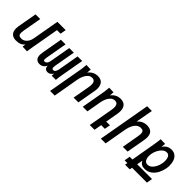

<svg xmlns="http://www.w3.org/2000/svg" viewBox="147 -1945 3306 3306"><g transform="rotate(45 1800.0 -292.0)"><path d="M2.5 -142.5Q2.5 -167.5 8 -199L70 -550H184L124 -209.5Q117.5 -173 117.5 -149Q117.5 -115 133.2 -98Q149 -81 188 -81Q230 -81 262 -102.5Q294 -124 313.5 -159.2Q333 -194.5 340.5 -236.5L427 -725H629L610 -619H523L434 -115Q429 -88.5 422.5 -41.5L416 4L305 0L313.5 -58.5Q279 -20 241.2 -6Q203.5 8 147.5 8Q77.5 8 40 -31.5Q2.5 -71 2.5 -142.5Z M1115 0H1013L1018 -55.5Q977.5 9.5 920 9.5Q885 9.5 864.2 -10.2Q843.5 -30 842.5 -74Q805 8.5 719.5 8.5Q671.5 8.5 643.2 -22.2Q615 -53 615 -111.5Q615 -135.5 620 -162L688 -550H801L733.5 -167Q727.5 -131 727.5 -117.5Q727.5 -100.5 733.5 -92.8Q739.5 -85 752.5 -85Q778.5 -85 797.5 -106Q816.5 -127 824 -169.5L891 -550H1002.5L935 -167Q931 -145.5 931 -126.5Q931 -104.5 938.5 -94.8Q946 -85 962 -85Q1011.5 -85 1027 -169.5L1094 -550H1206L1129 -113Q1117.5 -49 1115 0Z M1305.5 -554 1414 -550 1407 -469Q1476.5 -559 1583.5 -559Q1654 -559 1691.2 -517.8Q1728.5 -476.5 1728.5 -401.5Q1728.5 -372 1722.5 -337.5L1663 0H1547L1601.5 -306Q1608.5 -346.5 1608.5 -374.5Q1608.5 -468 1534 -468Q1489.5 -468 1456.8 -438Q1424 -408 1403.8 -362Q1383.5 -316 1374.5 -265L1292 205.5H1179.5L1290.5 -423Q1296 -455.5 1298.8 -482.2Q1301.5 -509 1305.5 -554Z M1860 -554 1968.5 -550 1961.5 -469Q2031 -559 2138 -559Q2208.5 -559 2245.8 -517.8Q2283 -476.5 2283 -401.5Q2283 -372 2277 -337.5L2236 -105H2326L2307.5 0H2217.5L2193.5 137.5H2077.5L2156 -306Q2163 -346.5 2163 -374.5Q2163 -468 2088.5 -468Q2044 -468 2011.2 -438Q1978.5 -408 1958.2 -362Q1938 -316 1929 -265L1882.5 0H1770L1844.5 -423Q1850 -455.5 1853 -482.2Q1856 -509 1860 -554Z M2547.5 -790H2663L2605.5 -476Q2644 -519 2686 -538.2Q2728 -557.5 2775 -557.5Q2855 -557.5 2891.8 -519.5Q2928.5 -481.5 2928.5 -410.5Q2928.5 -377 2922 -341.5L2861.5 0H2745.5L2798 -298.5Q2807.5 -353 2807.5 -378.5Q2807.5 -415.5 2791.2 -433Q2775 -450.5 2735.5 -450.5Q2692.5 -450.5 2658 -423.2Q2623.5 -396 2600.2 -348.5Q2577 -301 2566 -240L2494 168H2378.5Z M2950 37.5H3017L3098.5 -434.5Q3105.5 -476 3111.5 -527.5L3114.5 -554L3224.5 -550L3216 -472Q3251 -519.5 3289.2 -539.8Q3327.5 -560 3373 -560Q3432.5 -560 3470.8 -530Q3509 -500 3526.5 -451Q3544 -402 3544 -342.5Q3544 -303 3537.5 -267.5Q3525.5 -201 3493.5 -139Q3461.5 -77 3406.5 -36.2Q3351.5 4.5 3277 4.5Q3230 4.5 3200 -13.5Q3170 -31.5 3152 -68L3132.5 37.5H3493L3474.5 142.5H3113L3104.5 190H2990.5L2998.5 142.5H2931.5ZM3426.5 -279.5Q3432 -310 3432 -341.5Q3432 -396 3412.5 -432Q3393 -468 3350 -468Q3308 -468 3271.5 -436.5Q3235 -405 3210.8 -357Q3186.5 -309 3178 -260.5Q3173.5 -236 3173.5 -209Q3173.5 -154.5 3195 -118.2Q3216.5 -82 3262 -82Q3303.5 -82 3338 -110.5Q3372.5 -139 3395 -184.2Q3417.5 -229.5 3426.5 -279.5Z"/></g></svg>

Font: JuliaMono SemiBoldItalic
Style: Regular
Weight: 600
Italic angle: -9°
Monospace: yes
Designer: cormullion
Foundry: corm
Version: Version 0.049; ttfautohint (v1.8.4)